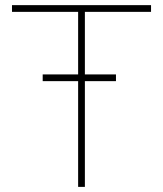

<svg xmlns="http://www.w3.org/2000/svg" viewBox="-20 -731 638 751"><path d="M433.6 -413.6H312V0H285.6V-413.6H147V-439.9H285.6V-684.6H26.9V-710.9H570.8V-684.6H312V-439.9H433.6Z"/></svg>

Font: Roboto Thin
Style: Regular
Weight: 250
Designer: Google
Version: Version 2.134; 2016